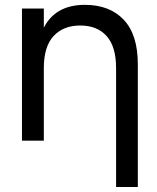

<svg xmlns="http://www.w3.org/2000/svg" viewBox="-20 -575 643 785"><path d="M454.6 189.5V-296.9Q454.6 -384.3 416 -427.5Q377.4 -470.7 308.1 -470.7Q238.8 -470.7 199 -427.5Q159.2 -384.3 159.2 -296.9V0H69.8V-540H159.2V-461.9Q207 -555.2 327.1 -555.2Q428.2 -555.2 485.8 -494.4Q543.5 -433.6 543.5 -312V189.5Z"/></svg>

Font: Vela Sans Med
Style: Regular
Weight: 500
Designer: Principal design: Mikhail Sharanda - project Manrope.
Design modification: Ravid Balaliev
Foundry: Mikhail Sharanda
Version: Version 1.001